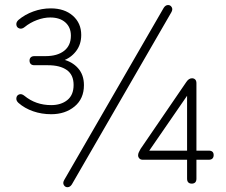

<svg xmlns="http://www.w3.org/2000/svg" viewBox="-20 -743 917 780"><path d="M55 -325Q45 -334 46.5 -345Q48 -356 58 -359.5Q68 -363 79 -354Q125 -316 188 -316Q228 -316 253.5 -336.5Q279 -357 279 -398Q279 -439 251.5 -458.5Q224 -478 175 -478H120Q110 -478 105 -483Q100 -488 100 -497Q100 -505 105 -510Q110 -515 120 -515H165Q213 -515 240.5 -536.5Q268 -558 268 -598Q268 -632 245.5 -652Q223 -672 184 -672Q158 -672 130 -661.5Q102 -651 80 -633Q69 -624 58.5 -627.5Q48 -631 46.5 -642Q45 -653 55 -662Q81 -684 115.5 -696.5Q150 -709 186 -709Q242 -709 276 -679Q310 -649 310 -601Q310 -562 288.5 -534.5Q267 -507 234 -496V-502Q273 -493 297 -466Q321 -439 321 -397Q321 -342 283 -310.5Q245 -279 188 -279Q149 -279 114.5 -291Q80 -303 55 -325ZM241 -12 645 -711Q652 -722 662 -722.5Q672 -723 677.5 -714Q683 -705 676 -693L272 6Q265 17 255 17.5Q245 18 239.5 9Q234 0 241 -12ZM740 -17V-94H560Q551 -94 546 -99.5Q541 -105 541 -112Q541 -118 544 -124.5Q547 -131 551 -138L737 -410Q747 -425 760 -425Q768 -425 773 -420Q778 -415 778 -405V-131H828Q838 -131 843 -126.5Q848 -122 848 -113Q848 -104 843 -99Q838 -94 828 -94H778V-17Q778 -7 773 -2Q768 3 759 3Q750 3 745 -2Q740 -7 740 -17ZM740 -367H749L576 -116V-131H740Z"/></svg>

Font: SN Pro Thin
Style: Regular
Weight: 200
Designer: Tobias Whetton
Foundry: Supernotes
Version: Version 1.003;Glyphs 3.3 (3324)